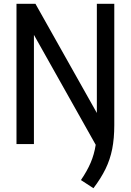

<svg xmlns="http://www.w3.org/2000/svg" viewBox="-20 -760 690 1013"><path d="M473 233 407 190Q439.5 142.5 458.2 98.8Q477 55 485 4L159 -576V0H67V-740H167L491 -164V-740H583V-100Q583 -29.5 572 26Q561 81.5 536.8 131.2Q512.5 181 473 233Z"/></svg>

Font: Encode Sans Condensed Condensed Medium
Style: Regular
Weight: 500
Width: 3
Designer: Multiple Designers
Foundry: Impallari Type
Version: Version 3.000; ttfautohint (v1.8.3) -l 8 -r 50 -G 200 -x 14 